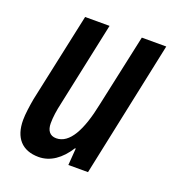

<svg xmlns="http://www.w3.org/2000/svg" viewBox="-107 -623 645 716"><g transform="rotate(20 216.0 -265.0)"><path d="M125 10C171 10 211 -18 242 -67H245L240 0H318L432 -540H335L273 -253C251 -144 216 -78 163 -78C137 -78 125 -96 125 -124C125 -148 129 -176 136 -206L207 -540H110L34 -186C29 -158 24 -124 24 -100C24 -30 59 10 125 10Z"/></g></svg>

Font: Noto Sans UI Condensed Medium
Style: Italic
Weight: 500
Width: 3
Italic angle: -12°
Designer: Monotype Design Team
Foundry: Monotype Imaging Inc.
Version: Version 1.901